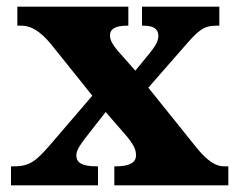

<svg xmlns="http://www.w3.org/2000/svg" viewBox="-20 -556 714 576"><path d="M13 0H274V-57H270C226 -57 209 -68 209 -90C209 -105 221 -122 233 -138L297 -220L350 -159C384 -121 388 -105 388 -90C388 -68 368 -57 328 -57H323V0H665V-57H652C627 -57 603 -73 572 -110L425 -293L530 -413C574 -464 590 -479 629 -479H638V-536H406V-479H409C437 -479 455 -472 455 -448C455 -430 443 -414 427 -394L386 -344L333 -404C317 -423 310 -436 310 -450C310 -466 321 -479 362 -479H365V-536H32V-479H45C75 -479 102 -460 131 -426L257 -269L130 -121C89 -74 70 -57 22 -57H13Z"/></svg>

Font: Noto Serif Gurmukhi ExtraBold
Style: Regular
Weight: 800
Designer: Vaibhav Singh and the Monotype Design Team
Foundry: Monotype Imaging Inc.
Version: Version 2.004